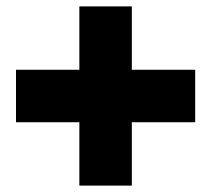

<svg xmlns="http://www.w3.org/2000/svg" viewBox="-20 -654 660 600"><path d="M228 -74V-634H392V-74ZM30 -272V-436H590V-272Z"/></svg>

Font: Unbounded ExtraBold
Style: Regular
Weight: 800
Designer: Luke Prowse, Jean-Baptiste Morizot, Fátima Lázaro, Florian Runge
Foundry: NaN
Version: Version 1.701;gftools[0.9.28.dev5+ged2979d]